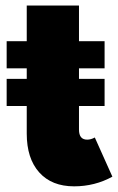

<svg xmlns="http://www.w3.org/2000/svg" viewBox="-20 -660 427 695"><path d="M76.8 -412.7H4.1V-510.9H76.8V-640H265.9V-510.9H358.6V-412.7H265.9V-374.5H358.6V-276.4H265.9V-190.9Q265.9 -154.5 295.5 -154.5Q309.1 -154.5 323.2 -162.3L386.8 -20.5Q323.2 14.5 248.2 14.5Q167.3 14.5 122 -35.9Q76.8 -86.4 76.8 -176.4V-276.4H4.1V-374.5H76.8Z"/></svg>

Font: Spartan MB Black
Style: Regular
Weight: 900
Designer: Matt Bailey, Mirko Velimirovic
Foundry: Matt Bailey
Version: Version 1.005